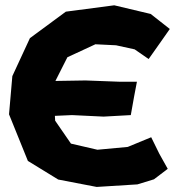

<svg xmlns="http://www.w3.org/2000/svg" viewBox="-20 -698 671 736"><path d="M630.9 -586.9 557.6 -644.5 418 -677.7 232.4 -653.3 94.7 -551.8 27.3 -406.2 14.6 -259.8 86.9 -81.1 203.1 -9.8 350.6 18.6 506.8 8.8 570.3 -10.7 623 -50.8 590.8 -108.4 559.6 -171.9 469.7 -134.8 353.5 -124 252 -147.5 191.4 -235.4 190.4 -253.9 255.9 -256.8 377 -251 481.4 -256.8 494.1 -328.1 504.9 -384.8H435.5L307.6 -389.6L192.4 -387.7L238.3 -478.5L345.7 -528.3L424.8 -524.4L496.1 -508.8L549.8 -471.7L596.7 -538.1Z"/></svg>

Font: MaokenAssortedSans-TC
Style: Regular
Weight: 500
Version: Version 0.83